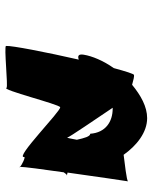

<svg xmlns="http://www.w3.org/2000/svg" viewBox="52 -936 558 702"><g transform="rotate(90 331.0 -585.0)"><path d="M180 -612C177 -593 184 -589 198 -594C171 -476 146 -347 148 -328C149 -320 297 -336 301 -330C308 -308 361 -522 372 -526C385 -530 558 -359 554 -394C552 -401 584 -386 590 -379C590 -394 599 -463 610 -539C615 -545 617 -550 620 -550C625 -550 619 -551 611 -553C625 -656 642 -767 643 -774C640 -769 577 -762 546 -758C512 -806 464 -844 412 -844C370 -844 329 -821 290 -789C273 -794 259 -797 254 -796C250 -795 241 -766 229 -722C202 -684 185 -643 180 -612ZM374 -718H377C425 -718 465 -692 469 -636C479 -636 485 -614 491 -587C487 -565 484 -550 483 -552C483 -558 412 -661 374 -718ZM590 -379C590 -377 591 -376 591 -376C592 -377 591 -378 590 -379Z"/></g></svg>

Font: Ampere
Style: CndIta
Weight: 400
Version: Version 1